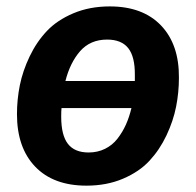

<svg xmlns="http://www.w3.org/2000/svg" viewBox="-20 -566 615 602"><path d="M324.2 -545.9Q427.7 -545.9 484.9 -486.1Q542 -426.3 541 -321.8Q541 -276.4 532.2 -231.7Q523.4 -187 502 -141.6Q480.5 -96.2 448.5 -61.8Q416.5 -27.3 365.5 -5.6Q314.5 16.1 251 16.1Q147.5 16.1 90.3 -43.5Q33.2 -103 33.2 -208Q33.2 -253.9 42.2 -298.8Q51.3 -343.8 73 -389.2Q94.7 -434.6 127 -468.8Q159.2 -502.9 210.2 -524.4Q261.2 -545.9 324.2 -545.9ZM315.9 -441.9Q263.2 -441.9 231.4 -405.8Q199.7 -369.6 185.1 -312H402.8V-331.1Q403.3 -388.2 382.1 -415Q360.8 -441.9 315.9 -441.9ZM257.8 -87.9Q286.1 -87.9 309.3 -99.4Q332.5 -110.8 348.4 -131.3Q364.3 -151.9 374.8 -175.3Q385.3 -198.7 392.1 -227.1H172.9Q171.9 -218.3 171.9 -200.2Q171.9 -142.1 192.9 -115Q213.9 -87.9 257.8 -87.9Z"/></svg>

Font: FiraGO SemiBold
Style: Italic
Weight: 600
Italic angle: -8°
Designer: bBox Type GmbH
Foundry: bBox Type GmbH
Version: Version 1.001;PS 001.001;hotconv 1.0.88;makeotf.lib2.5.64775